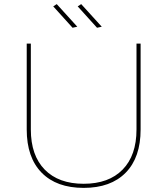

<svg xmlns="http://www.w3.org/2000/svg" viewBox="-20 -911 814 934"><path d="M256 -891 356 -781 333 -776 239 -880ZM375 -891 475 -781 452 -776 358 -880ZM130 -281Q130 -155 197.5 -86Q265 -17 387 -17Q509 -17 576.5 -86Q644 -155 644 -281V-699H664V-281Q664 -145 591.5 -71Q519 3 387 3Q255 3 182.5 -71Q110 -145 110 -281V-699H130Z"/></svg>

Font: Montserrat arm Thin
Style: Regular
Weight: 250
Designer: Julieta Ulanovsky
Foundry: Julieta Ulanovsky
Version: Version 6.000;PS 006.000;hotconv 1.0.88;makeotf.lib2.5.64775